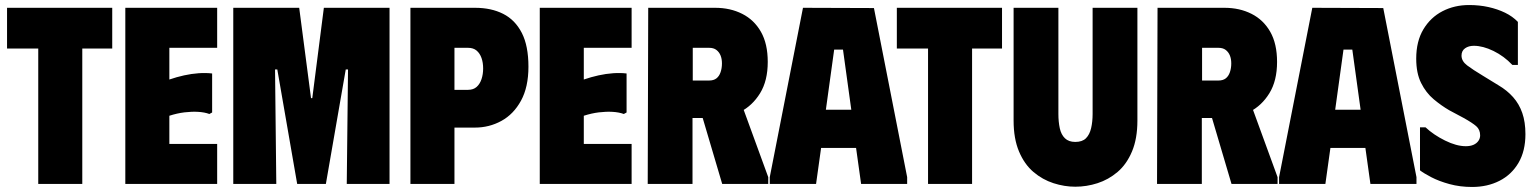

<svg xmlns="http://www.w3.org/2000/svg" viewBox="-20 -731 6099 763"><path d="M426 -700V-538H307V0H132V-538H8V-700Z M843 -700V-541H653V-415Q682 -425 711.5 -431.5Q741 -438 769.5 -440Q798 -442 823 -439V-284L812 -278Q793 -285 767.5 -286.5Q742 -288 713 -284.5Q684 -281 653 -271V-159H843V0H478V-700Z M907 0V-700H1169L1216 -341H1221L1267 -700H1528V0H1358L1363 -455H1354L1275 0H1161L1082 -455H1073L1078 0Z M1611 0V-700H1868Q1932 -700 1979.5 -676Q2027 -652 2053.5 -600.5Q2080 -549 2080 -466Q2080 -385 2050.5 -331Q2021 -277 1972.5 -250.5Q1924 -224 1868 -224H1786V0ZM1786 -374H1840Q1861 -374 1874 -385.5Q1887 -397 1893.5 -416.5Q1900 -436 1900 -459Q1900 -482 1893.5 -500.5Q1887 -519 1874 -530Q1861 -541 1840 -541H1786Z M2490 -700V-541H2300V-415Q2329 -425 2358.5 -431.5Q2388 -438 2416.5 -440Q2445 -442 2470 -439V-284L2459 -278Q2440 -285 2414.5 -286.5Q2389 -288 2360 -284.5Q2331 -281 2300 -271V-159H2490V0H2125V-700Z M2556 -700H2732V0H2554ZM2822 -700Q2882 -700 2929.5 -676Q2977 -652 3004 -604.5Q3031 -557 3031 -485Q3031 -410 3000.5 -360.5Q2970 -311 2922 -286.5Q2874 -262 2821 -262H2644V-700ZM2733 -411H2798Q2816 -411 2827 -419.5Q2838 -428 2843.5 -444Q2849 -460 2849 -479Q2849 -497 2843.5 -510.5Q2838 -524 2827 -532.5Q2816 -541 2798 -541H2733ZM2745 -355 2914 -353 3033 -27V0H2850Z M3039 0V-27L3171 -700L3453 -699L3585 -27V0H3402L3382 -143H3243L3223 0ZM3262 -295H3363L3330 -534H3295Z M3962 -700V-538H3843V0H3668V-538H3544V-700Z M4500 -252V-700H4322V-278Q4322 -247 4316 -221.5Q4310 -196 4295.5 -181.5Q4281 -167 4253 -167Q4227 -167 4212 -181.5Q4197 -196 4191.5 -221.5Q4186 -247 4186 -278V-700H4008V-252Q4008 -180 4029.5 -129Q4051 -78 4087 -47.5Q4123 -17 4166.5 -3Q4210 11 4253 11Q4298 11 4341.5 -3Q4385 -17 4421 -47.5Q4457 -78 4478.5 -129Q4500 -180 4500 -252Z M4580 -700H4756V0H4578ZM4846 -700Q4906 -700 4953.5 -676Q5001 -652 5028 -604.5Q5055 -557 5055 -485Q5055 -410 5024.5 -360.5Q4994 -311 4946 -286.5Q4898 -262 4845 -262H4668V-700ZM4757 -411H4822Q4840 -411 4851 -419.5Q4862 -428 4867.5 -444Q4873 -460 4873 -479Q4873 -497 4867.5 -510.5Q4862 -524 4851 -532.5Q4840 -541 4822 -541H4757ZM4769 -355 4938 -353 5057 -27V0H4874Z M5063 0V-27L5195 -700L5477 -699L5609 -27V0H5426L5406 -143H5267L5247 0ZM5286 -295H5387L5354 -534H5319Z M6042 -198Q6042 -131 6014.5 -84Q5987 -37 5939 -12.5Q5891 12 5830 12Q5782 12 5740 0.5Q5698 -11 5667.5 -27Q5637 -43 5623 -54V-225H5645Q5677 -195 5722.5 -172.5Q5768 -150 5805 -150Q5823 -150 5835.5 -155.5Q5848 -161 5855 -171Q5862 -181 5862 -193Q5862 -216 5846.5 -229.5Q5831 -243 5797 -262L5739 -293Q5708 -311 5677.5 -336.5Q5647 -362 5627.5 -401Q5608 -440 5608 -498Q5608 -567 5636.5 -614.5Q5665 -662 5712.5 -686.5Q5760 -711 5818 -711Q5859 -711 5895 -703Q5931 -695 5961 -680.5Q5991 -666 6012 -644V-473H5990Q5957 -508 5915 -528.5Q5873 -549 5837 -549Q5816 -549 5802 -539Q5788 -529 5788 -510Q5788 -488 5810.5 -471Q5833 -454 5873 -430L5935 -392Q5969 -372 5993 -345Q6017 -318 6029.5 -282Q6042 -246 6042 -198Z"/></svg>

Font: Phudu ExtraBold
Style: Regular
Weight: 800
Version: Version 1.005;gftools[0.9.23]